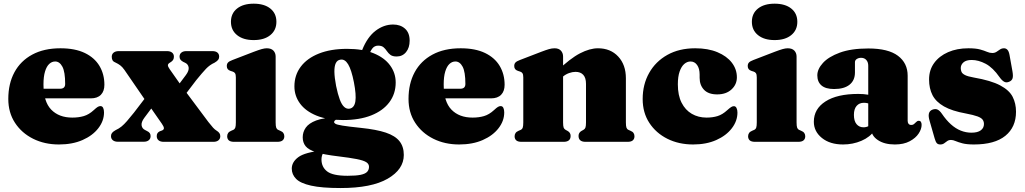

<svg xmlns="http://www.w3.org/2000/svg" viewBox="-20 -752 5436 1018"><path d="M533.5 -302.5Q533.5 -268.5 515 -249.5Q496.5 -230.5 461.5 -230.5H165V-281.5H298.5Q325.5 -281.5 325.5 -307Q325.5 -371 310.8 -398.5Q296 -426 272.5 -426Q255 -426 241 -413Q227 -400 218.8 -373Q210.5 -346 210.5 -304.5Q210.5 -213 251.5 -170.8Q292.5 -128.5 363.5 -128.5Q397 -128.5 424.2 -136.5Q451.5 -144.5 477 -168Q491 -181 498.2 -185.2Q505.5 -189.5 512.5 -189.5Q522.5 -189.5 527 -179.8Q531.5 -170 531.5 -156Q531.5 -111 501.2 -72Q471 -33 417.5 -9.5Q364 14 292.5 14Q216.5 14 155.8 -16.2Q95 -46.5 59.5 -100.8Q24 -155 24 -227.5Q24 -308.5 56.5 -368.8Q89 -429 151 -462.5Q213 -496 300.5 -496Q378 -496 429.8 -471Q481.5 -446 507.5 -402.2Q533.5 -358.5 533.5 -302.5Z M775 -265.5 829 -239.5 745 -127Q728 -104 730.8 -87Q733.5 -70 749.5 -62.5L759 -57.5Q769 -53 773.8 -46.5Q778.5 -40 778.5 -30.5Q778.5 -16.5 768.8 -8.5Q759 -0.5 742.5 -0.5H604.5Q588 -0.5 578.2 -8.5Q568.5 -16.5 568.5 -30.5Q568.5 -40 574 -47.2Q579.5 -54.5 593 -62Q610.5 -70 624.2 -81.2Q638 -92.5 653.2 -110Q668.5 -127.5 690 -154.5ZM879.5 -385.5 958.5 -273 967 -263 1085 -105Q1100.5 -85 1109.8 -75Q1119 -65 1128 -59.5Q1138 -53.5 1143 -46.5Q1148 -39.5 1148 -30Q1148 -16 1138.2 -8Q1128.5 0 1111.5 0H848Q830.5 0 820.8 -8Q811 -16 811 -30.5Q811 -40 815.2 -46.2Q819.5 -52.5 827.5 -56L838.5 -60Q849 -64 849 -72.2Q849 -80.5 838.5 -95.5L759.5 -209L751 -219.5L640 -381Q628.5 -397.5 617.2 -405.8Q606 -414 595 -419Q582 -424 577.2 -431.5Q572.5 -439 572.5 -451Q572.5 -465 582.5 -473Q592.5 -481 609.5 -481H865.5Q882.5 -481 892.2 -473.2Q902 -465.5 902 -451.5Q902 -442 898.5 -435.8Q895 -429.5 888 -424.5L878 -418Q870 -412.5 870.2 -405.5Q870.5 -398.5 879.5 -385.5ZM936 -216 882 -242.5 965.5 -354Q983 -377.5 980.2 -394.8Q977.5 -412 961 -419.5L951.5 -424Q942 -429 937 -435.5Q932 -442 932 -451.5Q932 -465.5 941.8 -473.2Q951.5 -481 968 -481H1106Q1123.5 -481 1132.8 -473.2Q1142 -465.5 1142 -451.5Q1142 -441.5 1136.5 -434.5Q1131 -427.5 1117.5 -419.5Q1092 -408 1072.5 -387.5Q1053 -367 1020.5 -327Z M1441.5 -452V-103Q1441.5 -83.5 1444.5 -75.2Q1447.5 -67 1455 -63.5L1466 -58.5Q1477.5 -54 1482.5 -46.5Q1487.5 -39 1487.5 -29.5Q1487.5 -15.5 1478.5 -7.8Q1469.5 0 1450 0H1221.5Q1202 0 1193.2 -7.8Q1184.5 -15.5 1184.5 -29.5Q1184.5 -39 1189.5 -46.5Q1194.5 -54 1205.5 -58.5L1217 -63.5Q1224.5 -67 1227.5 -75.2Q1230.5 -83.5 1230.5 -103V-341.5Q1230.5 -357 1226.2 -363.5Q1222 -370 1213.5 -372.5L1202.5 -376Q1192 -379.5 1187.2 -385.8Q1182.5 -392 1182.5 -402Q1182.5 -413.5 1189 -420.5Q1195.5 -427.5 1213 -434L1326 -477.5Q1352.5 -487.5 1367.8 -491.8Q1383 -496 1394.5 -496Q1418 -496 1429.8 -483.5Q1441.5 -471 1441.5 -452ZM1325 -539.5Q1269.5 -539.5 1237 -565.8Q1204.5 -592 1204.5 -636.5Q1204.5 -681 1237 -706.8Q1269.5 -732.5 1325 -732.5Q1381 -732.5 1413.2 -706.8Q1445.5 -681 1445.5 -636.5Q1445.5 -592 1413.2 -565.8Q1381 -539.5 1325 -539.5Z M1893.5 -74Q1825.5 -81 1795.8 -86Q1766 -91 1758.8 -95.5Q1751.5 -100 1751.5 -104.5Q1751.5 -109.5 1755.5 -113.2Q1759.5 -117 1768 -120L1763 -129.5Q1695 -128 1656.2 -113.2Q1617.5 -98.5 1601.2 -75.2Q1585 -52 1585 -24Q1585 4 1600.5 23.2Q1616 42.5 1657 55.2Q1698 68 1774.5 77Q1836.5 84.5 1871.8 91.5Q1907 98.5 1921.8 107.8Q1936.5 117 1936.5 132.5Q1936.5 148 1926.8 158.8Q1917 169.5 1892.5 174.8Q1868 180 1823 180Q1744.5 180 1714.5 156.8Q1684.5 133.5 1684.5 93.5Q1684.5 83.5 1687 74.2Q1689.5 65 1693.5 60.5L1690.5 45.5Q1596.5 55.5 1561.8 81.2Q1527 107 1527 142Q1527 173 1549.8 196.2Q1572.5 219.5 1629 232.2Q1685.5 245 1786 245Q1950 245 2035.5 195.5Q2121 146 2121 69.5Q2121 25.5 2098.2 -3.2Q2075.5 -32 2025.8 -48.8Q1976 -65.5 1893.5 -74ZM1882.5 -444.5 1927.5 -441.5Q1943 -481 1954.5 -495.5Q1966 -510 1985 -510Q2003.5 -510 2013.5 -501.5Q2023.5 -493 2031.2 -481.2Q2039 -469.5 2050.2 -461Q2061.5 -452.5 2083 -452.5Q2114 -452.5 2133 -475.8Q2152 -499 2152 -536.5Q2152 -578 2127.5 -600Q2103 -622 2064.5 -622Q2015 -622 1971.5 -589Q1928 -556 1900.5 -487.5ZM2078 -314.5Q2078 -365 2048.2 -405.5Q2018.5 -446 1961.2 -469.5Q1904 -493 1820.5 -493Q1733.5 -493 1670.8 -468Q1608 -443 1574.5 -398.2Q1541 -353.5 1541 -294Q1541 -243.5 1570.8 -203Q1600.5 -162.5 1658.2 -139Q1716 -115.5 1798.5 -115.5Q1886 -115.5 1948.5 -140.2Q2011 -165 2044.5 -210Q2078 -255 2078 -314.5ZM1784 -435.5Q1808 -440.5 1825.8 -411.2Q1843.5 -382 1856.5 -315.5Q1869.5 -248.5 1864.2 -214.8Q1859 -181 1834.5 -176Q1818.5 -173 1805.2 -184.8Q1792 -196.5 1781.5 -224.5Q1771 -252.5 1762 -296.5Q1753.5 -341 1753 -370.8Q1752.5 -400.5 1760.2 -416.8Q1768 -433 1784 -435.5Z M2655.5 -302.5Q2655.5 -268.5 2637 -249.5Q2618.5 -230.5 2583.5 -230.5H2287V-281.5H2420.5Q2447.5 -281.5 2447.5 -307Q2447.5 -371 2432.8 -398.5Q2418 -426 2394.5 -426Q2377 -426 2363 -413Q2349 -400 2340.8 -373Q2332.5 -346 2332.5 -304.5Q2332.5 -213 2373.5 -170.8Q2414.5 -128.5 2485.5 -128.5Q2519 -128.5 2546.2 -136.5Q2573.5 -144.5 2599 -168Q2613 -181 2620.2 -185.2Q2627.5 -189.5 2634.5 -189.5Q2644.5 -189.5 2649 -179.8Q2653.5 -170 2653.5 -156Q2653.5 -111 2623.2 -72Q2593 -33 2539.5 -9.5Q2486 14 2414.5 14Q2338.5 14 2277.8 -16.2Q2217 -46.5 2181.5 -100.8Q2146 -155 2146 -227.5Q2146 -308.5 2178.5 -368.8Q2211 -429 2273 -462.5Q2335 -496 2422.5 -496Q2500 -496 2551.8 -471Q2603.5 -446 2629.5 -402.2Q2655.5 -358.5 2655.5 -302.5Z M2965.5 -452V-103Q2965.5 -83.5 2968.5 -75.5Q2971.5 -67.5 2979 -63.5L2989 -58Q3005.5 -49 3005.5 -31.5Q3005.5 0 2968 0H2745.5Q2726 0 2717.2 -7.8Q2708.5 -15.5 2708.5 -29.5Q2708.5 -39 2713.5 -46.5Q2718.5 -54 2729.5 -58.5L2741 -63.5Q2748.5 -67 2751.5 -75.2Q2754.5 -83.5 2754.5 -103V-341.5Q2754.5 -357 2750.2 -363.5Q2746 -370 2737.5 -372.5L2726.5 -376Q2716 -379.5 2711.2 -385.8Q2706.5 -392 2706.5 -402Q2706.5 -413.5 2713 -420.5Q2719.5 -427.5 2737 -434L2850 -477.5Q2875 -487 2890.5 -491.5Q2906 -496 2920.5 -496Q2942.5 -496 2954 -483.5Q2965.5 -471 2965.5 -452ZM2947.5 -330 2918 -361.5 2933.5 -375.5Q3003.5 -442.5 3055.2 -469.2Q3107 -496 3150.5 -496Q3217 -496 3257.8 -452.2Q3298.5 -408.5 3298.5 -337V-103Q3298.5 -83.5 3301.5 -75.2Q3304.5 -67 3312 -63.5L3323 -58.5Q3334.5 -54 3339.2 -46.5Q3344 -39 3344 -29.5Q3344 -15.5 3335.2 -7.8Q3326.5 0 3307 0H3085Q3047.5 0 3047.5 -31.5Q3047.5 -49 3063.5 -58L3073.5 -63.5Q3081 -67.5 3084 -75.5Q3087 -83.5 3087 -103V-307.5Q3087 -339.5 3072.5 -355.2Q3058 -371 3031.5 -371Q3015 -371 2997 -364.5Q2979 -358 2965 -346Z M3887 -342Q3887 -304 3858.5 -277.8Q3830 -251.5 3782.5 -251.5Q3736 -251.5 3712.8 -276Q3689.5 -300.5 3689.5 -339.5V-356.5Q3689.5 -388.5 3676.2 -407.2Q3663 -426 3641 -426Q3623.5 -426 3608.2 -413Q3593 -400 3583.5 -373Q3574 -346 3574 -305Q3574 -246.5 3593.8 -207.5Q3613.5 -168.5 3648 -148.5Q3682.5 -128.5 3726 -128.5Q3758.5 -128.5 3784.5 -136.5Q3810.5 -144.5 3835.5 -167.5Q3849.5 -180 3856.8 -184.5Q3864 -189 3871 -189Q3880.5 -189 3885.2 -179.2Q3890 -169.5 3890 -155.5Q3890 -110.5 3860.2 -71.8Q3830.5 -33 3777.8 -9.5Q3725 14 3655 14Q3579 14 3518.5 -16.2Q3458 -46.5 3422.8 -100.5Q3387.5 -154.5 3387.5 -227Q3387.5 -304.5 3421.8 -365.2Q3456 -426 3518.5 -461Q3581 -496 3666 -496Q3734.5 -496 3784 -475.2Q3833.5 -454.5 3860.2 -419.8Q3887 -385 3887 -342Z M4203.5 -452V-103Q4203.5 -83.5 4206.5 -75.2Q4209.5 -67 4217 -63.5L4228 -58.5Q4239.5 -54 4244.5 -46.5Q4249.5 -39 4249.5 -29.5Q4249.5 -15.5 4240.5 -7.8Q4231.5 0 4212 0H3983.5Q3964 0 3955.2 -7.8Q3946.5 -15.5 3946.5 -29.5Q3946.5 -39 3951.5 -46.5Q3956.5 -54 3967.5 -58.5L3979 -63.5Q3986.5 -67 3989.5 -75.2Q3992.5 -83.5 3992.5 -103V-341.5Q3992.5 -357 3988.2 -363.5Q3984 -370 3975.5 -372.5L3964.5 -376Q3954 -379.5 3949.2 -385.8Q3944.5 -392 3944.5 -402Q3944.5 -413.5 3951 -420.5Q3957.5 -427.5 3975 -434L4088 -477.5Q4114.5 -487.5 4129.8 -491.8Q4145 -496 4156.5 -496Q4180 -496 4191.8 -483.5Q4203.5 -471 4203.5 -452ZM4087 -539.5Q4031.5 -539.5 3999 -565.8Q3966.5 -592 3966.5 -636.5Q3966.5 -681 3999 -706.8Q4031.5 -732.5 4087 -732.5Q4143 -732.5 4175.2 -706.8Q4207.5 -681 4207.5 -636.5Q4207.5 -592 4175.2 -565.8Q4143 -539.5 4087 -539.5Z M4599.5 -68V-79.5H4583.5V-403.5Q4583.5 -422.5 4573.2 -434Q4563 -445.5 4545.5 -445.5Q4532.5 -445.5 4522.8 -439.2Q4513 -433 4513 -422V-367.5Q4513 -326 4484.5 -303Q4456 -280 4402.5 -280Q4357.5 -280 4335.5 -299Q4313.5 -318 4313.5 -352.5Q4313.5 -385.5 4343.2 -418.2Q4373 -451 4433 -473Q4493 -495 4584 -495Q4689.5 -495 4741 -456.2Q4792.5 -417.5 4792.5 -350.5V-111.5Q4792.5 -101.5 4797.2 -95.5Q4802 -89.5 4812 -89.5Q4820.5 -89.5 4825.8 -94Q4831 -98.5 4835.5 -103Q4839 -106.5 4842.5 -109Q4846 -111.5 4851 -111.5Q4859.5 -111.5 4863 -105.5Q4866.5 -99.5 4866.5 -90Q4866.5 -68 4850.8 -44Q4835 -20 4803.2 -3Q4771.5 14 4724.5 14Q4669 14 4634.2 -9.5Q4599.5 -33 4599.5 -68ZM4295 -106.5Q4295 -174.5 4356.8 -214.2Q4418.5 -254 4530.5 -254Q4560 -254 4581.8 -250Q4603.5 -246 4617.5 -238.5L4600.5 -196Q4590 -202 4580.8 -204.5Q4571.5 -207 4560.5 -207Q4536 -207 4521.8 -190.5Q4507.5 -174 4507.5 -143Q4507.5 -110.5 4521.5 -93.8Q4535.5 -77 4558.5 -77Q4573 -77 4585.8 -83.8Q4598.5 -90.5 4605 -99.5L4617 -60.5Q4593 -25 4547.5 -5.5Q4502 14 4450 14Q4380.5 14 4337.8 -20.5Q4295 -55 4295 -106.5Z M5132 -434Q5102.5 -434 5088.2 -421.2Q5074 -408.5 5074 -391Q5074 -380.5 5078 -371Q5082 -361.5 5096.8 -354Q5111.5 -346.5 5143 -341Q5235 -325 5283.2 -299.2Q5331.5 -273.5 5349.2 -238.5Q5367 -203.5 5367 -159.5Q5367 -78 5310.5 -32Q5254 14 5143.5 14Q5106 14 5083.2 8Q5060.5 2 5046.8 -4Q5033 -10 5022.5 -10Q5010.5 -10 5002.2 -4Q4994 2 4985.8 8Q4977.5 14 4965.5 14Q4953 14 4946.8 6.8Q4940.5 -0.5 4935.5 -18.5L4909.5 -109Q4901.5 -134.5 4905 -149.5Q4908.5 -164.5 4923.5 -170.5Q4939.5 -176.5 4951 -171Q4962.5 -165.5 4973.5 -149.5Q4997 -115 5021.8 -92.8Q5046.5 -70.5 5074 -59.5Q5101.5 -48.5 5130.5 -48.5Q5163.5 -48.5 5180.2 -61Q5197 -73.5 5197 -94.5Q5197 -107.5 5190.2 -117.2Q5183.5 -127 5162.8 -134.8Q5142 -142.5 5100 -150.5Q5027.5 -163.5 4985 -187.8Q4942.5 -212 4924.2 -247.5Q4906 -283 4906 -330.5Q4906 -381 4933 -418Q4960 -455 5007 -475.5Q5054 -496 5114.5 -496Q5153.5 -496 5176.2 -489.8Q5199 -483.5 5213.2 -477.2Q5227.5 -471 5241 -471Q5254 -471 5263.5 -477.2Q5273 -483.5 5282.2 -489.8Q5291.5 -496 5303.5 -496Q5314 -496 5321.5 -488Q5329 -480 5332.5 -461L5348 -374.5Q5352.5 -349.5 5348.8 -337Q5345 -324.5 5330.5 -318.5Q5315.5 -312 5303.8 -318.8Q5292 -325.5 5280 -342.5Q5244.5 -393.5 5206.2 -413.8Q5168 -434 5132 -434Z"/></svg>

Font: Fraunces Black
Style: Regular
Weight: 900
Version: Version 1.000;[b76b70a41]